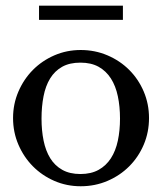

<svg xmlns="http://www.w3.org/2000/svg" viewBox="-20 -645 570 675"><path d="M263.7 -469.2Q314 -469.2 357.9 -450.4Q401.9 -431.6 434.3 -399.2Q466.8 -366.7 485.4 -323Q503.9 -279.3 503.9 -230Q503.9 -180.2 485.4 -136.5Q466.8 -92.8 434.3 -60.3Q401.9 -27.8 357.9 -9Q314 9.8 263.7 9.8Q214.4 9.8 171.1 -9Q127.9 -27.8 95.7 -60.3Q63.5 -92.8 44.7 -136.5Q25.9 -180.2 25.9 -230Q25.9 -279.3 44.7 -323Q63.5 -366.7 95.7 -399.2Q127.9 -431.6 171.1 -450.4Q214.4 -469.2 263.7 -469.2ZM262.7 -424.8Q224.6 -424.8 198.5 -410.2Q172.4 -395.5 156.2 -369.1Q140.1 -342.8 133.1 -306.6Q126 -270.5 126 -228Q126 -186 133.3 -150.4Q140.6 -114.7 156.7 -88.6Q172.9 -62.5 199 -47.9Q225.1 -33.2 262.7 -33.2Q300.3 -33.2 326.7 -47.9Q353 -62.5 369.9 -88.6Q386.7 -114.7 394.3 -150.4Q401.9 -186 401.9 -228Q401.9 -270.5 394.3 -306.6Q386.7 -342.8 369.9 -369.1Q353 -395.5 326.7 -410.2Q300.3 -424.8 262.7 -424.8ZM117.2 -625H412.1V-575.2H117.2Z"/></svg>

Font: Federov2
Style: Regular
Weight: 400
Designer: Olexa M. Volochay | Cyreal.org
Foundry: Olexa M. Volochay | Cyreal.org
Version: Version 1.000